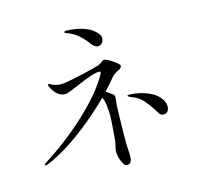

<svg xmlns="http://www.w3.org/2000/svg" viewBox="-120 -966 1241 1151"><g transform="rotate(-15 500.0 -390.5)"><path d="M400 -826Q416 -826 447.5 -820.5Q479 -815 513.5 -800.5Q548 -786 571 -757Q584 -742 583 -727Q582 -712 573.5 -701Q565 -690 555 -688Q541 -684 527.5 -693Q514 -702 503 -718Q498 -726 483.5 -743Q469 -760 445 -779Q421 -798 387 -811Q384 -812 378 -814Q372 -816 373 -821Q374 -826 381.5 -826.5Q389 -827 400 -826ZM490 -382Q434 -326 364 -267.5Q294 -209 218.5 -159.5Q143 -110 72 -81Q67 -80 61.5 -78.5Q56 -77 54 -80Q53 -82 55 -85.5Q57 -89 65 -94Q132 -136 199.5 -187.5Q267 -239 327.5 -295Q388 -351 436 -407Q484 -463 513 -514Q520 -527 520 -530.5Q520 -534 519 -536Q515 -541 488 -535Q461 -529 429.5 -516.5Q398 -504 370 -492Q342 -480 325 -473Q316 -470 304 -465.5Q292 -461 279 -461Q258 -461 236 -478Q214 -495 198 -531Q196 -535 196.5 -539.5Q197 -544 199 -545Q203 -546 208.5 -542.5Q214 -539 222 -535Q226 -534 245.5 -528Q265 -522 299 -526Q316 -529 349 -535.5Q382 -542 418.5 -550.5Q455 -559 483.5 -566.5Q512 -574 520 -577Q535 -584 543 -591.5Q551 -599 561 -599Q568 -599 584 -590.5Q600 -582 617 -570Q634 -558 643 -548Q650 -541 645.5 -531.5Q641 -522 618 -512Q611 -509 598.5 -499.5Q586 -490 582 -484Q569 -468 553.5 -450Q538 -432 519 -412Q531 -404 547.5 -393Q564 -382 566 -376Q569 -369 567 -356Q565 -343 563 -317Q562 -295 561 -261.5Q560 -228 559.5 -192Q559 -156 558.5 -127Q558 -98 558 -84Q558 -66 560 -44Q562 -22 562 -2Q562 18 556 31.5Q550 45 533 46Q521 47 512 34.5Q503 22 496.5 4Q490 -14 487.5 -32.5Q485 -51 488 -62Q492 -80 495.5 -96.5Q499 -113 501 -140Q504 -184 508 -236.5Q512 -289 502 -350Q500 -360 497 -368Q494 -376 490 -382ZM667 -358Q673 -357 693 -354.5Q713 -352 739.5 -344Q766 -336 792 -321.5Q818 -307 837 -282Q854 -258 855.5 -237Q857 -216 847.5 -203Q838 -190 822 -190Q803 -189 792 -207.5Q781 -226 772 -240Q756 -264 731 -294Q706 -324 655 -343Q639 -350 640 -355Q641 -358 648.5 -358.5Q656 -359 667 -358Z"/></g></svg>

Font: Shippori Mincho TTF
Style: Regular
Weight: 400
Version: Version 2.100